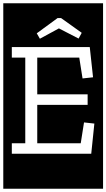

<svg xmlns="http://www.w3.org/2000/svg" viewBox="-32 -937 648 1170"><path d="M524 0 543 -184 480 -191 460 -64H195V-298H502V-362H195V-586H451L471 -459L535 -466L515 -650H40V-586H122V-64H40V0ZM-12 -917H596V213H-12ZM466 -737 340 -827H319L192 -734L211 -701L327 -764L447 -702Z"/></svg>

Font: Zilla Slab Regular Highlight
Style: Regular
Weight: 410
Designer: Typotheque Type Foundry
Foundry: Typotheque type foundry
Version: Version 1.0; 2017